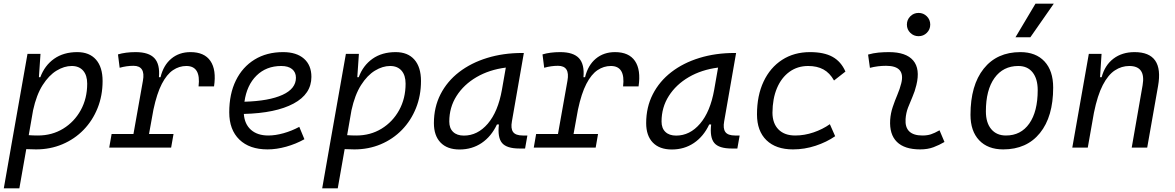

<svg xmlns="http://www.w3.org/2000/svg" viewBox="-20 -815 6485 1060"><path d="M86.9 224.6H1L40.5 -0.5Q40.5 -0.5 40.5 -0.5V-1L131.8 -517.6H203.6L194.8 -388.7H202.6Q226.6 -453.6 278.8 -490.5Q331.1 -527.3 406.7 -527.3Q473.6 -527.3 510 -485.8Q546.4 -444.3 546.4 -367.7Q546.4 -287.1 518.8 -218.3Q491.2 -149.4 441.4 -98.1Q391.6 -46.9 324.5 -18.6Q257.3 9.8 178.7 9.8Q152.3 9.8 125 8.3ZM138.7 -68.8Q162.1 -66.9 189.5 -66.9Q267.1 -66.9 328.6 -104.5Q390.1 -142.1 425.8 -206.8Q461.4 -271.5 461.4 -353Q461.4 -399.4 439 -425Q416.5 -450.7 376 -450.7Q334.5 -450.7 292.2 -425Q250 -399.4 215.6 -345.5Q181.2 -291.5 162.6 -206.1Z M583 0 596.2 -75.2H716.8L769 -369.1Q784.2 -451.7 716.8 -451.7Q679.2 -451.7 640.6 -440.9L631.3 -514.6Q672.9 -527.3 729 -527.3Q801.3 -527.3 832.5 -493.9Q863.8 -460.4 857.4 -388.7H866.2Q882.3 -455.1 925.8 -491.2Q969.2 -527.3 1031.7 -527.3Q1108.4 -527.3 1141.8 -478.3Q1175.3 -429.2 1161.6 -337.9H1076.2Q1089.8 -450.7 1008.8 -450.7Q969.2 -450.7 935.1 -427.7Q900.9 -404.8 873.5 -352.1Q846.2 -299.3 827.1 -210L802.7 -75.2H938L924.8 0Z M1461.4 -66.9Q1500.5 -66.9 1545.7 -79.6Q1590.8 -92.3 1632.3 -114.7L1660.6 -46.4Q1613.3 -20 1559.8 -5.1Q1506.3 9.8 1457 9.8Q1357.4 9.8 1301.5 -44.4Q1245.6 -98.6 1245.6 -194.8Q1245.6 -296.4 1282.2 -370.8Q1318.8 -445.3 1385.7 -486.3Q1452.6 -527.3 1543 -527.3Q1616.7 -527.3 1658 -491.2Q1699.2 -455.1 1699.2 -390.6Q1699.2 -295.9 1600.8 -243.2Q1502.4 -190.4 1326.2 -186Q1330.1 -129.9 1365.5 -98.4Q1400.9 -66.9 1461.4 -66.9ZM1329.6 -253.4Q1465.3 -257.3 1539.6 -291.3Q1613.8 -325.2 1613.8 -385.7Q1613.8 -416 1592.8 -433.3Q1571.8 -450.7 1532.7 -450.7Q1450.2 -450.7 1396.2 -397.7Q1342.3 -344.7 1329.6 -253.4Z M1844.7 224.6H1758.8L1798.3 -0.5Q1798.3 -0.5 1798.3 -0.5V-1L1889.6 -517.6H1961.4L1952.6 -388.7H1960.4Q1984.4 -453.6 2036.6 -490.5Q2088.9 -527.3 2164.6 -527.3Q2231.4 -527.3 2267.8 -485.8Q2304.2 -444.3 2304.2 -367.7Q2304.2 -287.1 2276.6 -218.3Q2249 -149.4 2199.2 -98.1Q2149.4 -46.9 2082.3 -18.6Q2015.1 9.8 1936.5 9.8Q1910.2 9.8 1882.8 8.3ZM1896.5 -68.8Q1919.9 -66.9 1947.3 -66.9Q2024.9 -66.9 2086.4 -104.5Q2147.9 -142.1 2183.6 -206.8Q2219.2 -271.5 2219.2 -353Q2219.2 -399.4 2196.8 -425Q2174.3 -450.7 2133.8 -450.7Q2092.3 -450.7 2050 -425Q2007.8 -399.4 1973.4 -345.5Q1939 -291.5 1920.4 -206.1Z M2517.1 10.3Q2449.2 10.3 2412.4 -27.8Q2375.5 -65.9 2375.5 -135.3Q2375.5 -223.1 2412.1 -294.7Q2448.7 -366.2 2514.6 -417Q2580.6 -467.8 2669.4 -495.1Q2758.3 -522.5 2862.8 -522.5H2872.1L2806.2 -145Q2798.8 -105.5 2812.7 -86.2Q2826.7 -66.9 2866.7 -66.9H2891.6L2878.9 4.9H2848.1Q2777.3 4.9 2751.7 -25.6Q2726.1 -56.2 2734.4 -127.9H2723.6Q2692.4 -61.5 2639.2 -25.6Q2585.9 10.3 2517.1 10.3ZM2541 -66.4Q2616.7 -66.4 2673.1 -132.3Q2729.5 -198.2 2751 -319.3L2772.5 -441.9Q2681.2 -430.2 2610.8 -389.2Q2540.5 -348.1 2500.5 -285.2Q2460.4 -222.2 2460.4 -144Q2460.4 -106.9 2481.7 -86.7Q2502.9 -66.4 2541 -66.4Z M2926.8 0 2939.9 -75.2H3060.5L3112.8 -369.1Q3127.9 -451.7 3060.5 -451.7Q3022.9 -451.7 2984.4 -440.9L2975.1 -514.6Q3016.6 -527.3 3072.8 -527.3Q3145 -527.3 3176.3 -493.9Q3207.5 -460.4 3201.2 -388.7H3210Q3226.1 -455.1 3269.5 -491.2Q3313 -527.3 3375.5 -527.3Q3452.1 -527.3 3485.6 -478.3Q3519 -429.2 3505.4 -337.9H3419.9Q3433.6 -450.7 3352.5 -450.7Q3313 -450.7 3278.8 -427.7Q3244.6 -404.8 3217.3 -352.1Q3189.9 -299.3 3170.9 -210L3146.5 -75.2H3281.7L3268.6 0Z M3689 10.3Q3621.1 10.3 3584.2 -27.8Q3547.4 -65.9 3547.4 -135.3Q3547.4 -223.1 3584 -294.7Q3620.6 -366.2 3686.5 -417Q3752.4 -467.8 3841.3 -495.1Q3930.2 -522.5 4034.7 -522.5H4043.9L3978 -145Q3970.7 -105.5 3984.6 -86.2Q3998.5 -66.9 4038.6 -66.9H4063.5L4050.8 4.9H4020Q3949.2 4.9 3923.6 -25.6Q3897.9 -56.2 3906.2 -127.9H3895.5Q3864.3 -61.5 3811 -25.6Q3757.8 10.3 3689 10.3ZM3712.9 -66.4Q3788.6 -66.4 3845 -132.3Q3901.4 -198.2 3922.9 -319.3L3944.3 -441.9Q3853 -430.2 3782.7 -389.2Q3712.4 -348.1 3672.4 -285.2Q3632.3 -222.2 3632.3 -144Q3632.3 -106.9 3653.6 -86.7Q3674.8 -66.4 3712.9 -66.4Z M4370.1 -66.9Q4420.9 -66.9 4471.2 -84Q4521.5 -101.1 4561.5 -129.4L4590.8 -63Q4543.5 -30.3 4482.7 -10.3Q4421.9 9.8 4357.9 9.8Q4263.7 9.8 4211.4 -41Q4159.2 -91.8 4159.2 -183.6Q4159.2 -287.6 4195.6 -364.7Q4231.9 -441.9 4297.9 -484.6Q4363.8 -527.3 4452.1 -527.3Q4529.3 -527.3 4576.4 -501.2Q4623.5 -475.1 4647.5 -419.9L4584.5 -370.6Q4561 -412.6 4526.1 -431.6Q4491.2 -450.7 4441.9 -450.7Q4382.8 -450.7 4338.4 -418.5Q4293.9 -386.2 4269.5 -328.4Q4245.1 -270.5 4244.6 -192.4Q4245.1 -133.3 4278.1 -100.1Q4311 -66.9 4370.1 -66.9Z M5167 -95.7 5194.3 -31.2Q5165.5 -14.2 5133.5 -2.2Q5101.6 9.8 5060.1 9.8Q4973.6 9.8 4931.6 -31.7Q4889.6 -73.2 4894.5 -153.3Q4897 -189.9 4908.7 -224.6Q4920.4 -259.3 4934.3 -292Q4948.2 -324.7 4955.6 -355Q4980 -451.7 4872.1 -451.7Q4825.7 -451.7 4782.7 -440.4L4772.5 -513.7Q4801.3 -522 4830.1 -524.7Q4858.9 -527.3 4887.7 -527.3Q4982.4 -527.3 5021.7 -481Q5061 -434.6 5039.1 -345.2Q5030.8 -310.5 5017.6 -280.5Q5004.4 -250.5 4993.2 -221.2Q4981.9 -191.9 4979.5 -157.7Q4973.6 -66.9 5072.8 -66.9Q5099.1 -66.9 5119.4 -73.5Q5139.6 -80.1 5167 -95.7ZM5051.3 -615.2Q5024.4 -615.2 5005.6 -633.8Q4986.8 -652.3 4986.8 -679.2Q4986.8 -706.1 5005.6 -724.9Q5024.4 -743.7 5051.3 -743.7Q5078.1 -743.7 5096.9 -724.9Q5115.7 -706.1 5115.7 -679.2Q5115.7 -652.3 5096.9 -633.8Q5078.1 -615.2 5051.3 -615.2Z M5518.6 9.8Q5433.6 9.8 5385.7 -40.8Q5337.9 -91.3 5337.9 -181.2Q5337.9 -344.2 5410.9 -435.8Q5483.9 -527.3 5613.3 -527.3Q5698.7 -527.3 5746.6 -475.8Q5794.4 -424.3 5794.4 -331.5Q5794.4 -170.9 5721.4 -80.6Q5648.4 9.8 5518.6 9.8ZM5533.7 -66.9Q5616.2 -66.9 5662.6 -133.1Q5709 -199.2 5709 -317.4Q5709 -379.9 5680.9 -415.3Q5652.8 -450.7 5602.1 -450.7Q5518.1 -450.7 5470.5 -384.5Q5422.9 -318.4 5422.9 -200.2Q5422.9 -137.2 5452.4 -102.1Q5481.9 -66.9 5533.7 -66.9ZM5586.4 -609.4 5696.8 -794.9H5797.9L5668.5 -609.4Z M5899.9 0 5991.2 -517.6H6061.5L6053.2 -388.7H6062Q6079.6 -455.1 6127.2 -491.2Q6174.8 -527.3 6243.7 -527.3Q6406.7 -527.3 6373.5 -340.3L6313.5 0H6228L6288.1 -344.2Q6306.6 -450.7 6214.4 -450.7Q6171.9 -450.7 6134.8 -426.3Q6097.7 -401.9 6068.4 -345.5Q6039.1 -289.1 6019.5 -192.9L5985.4 0Z"/></svg>

Font: Cascadia Mono PL SemiLight
Style: Italic
Weight: 350
Italic angle: -10°
Monospace: yes
Designer: Aaron Bell
Foundry: Saja Typeworks
Version: Version 2404.023; ttfautohint (v1.8.4)